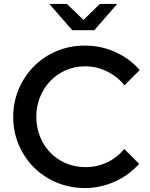

<svg xmlns="http://www.w3.org/2000/svg" viewBox="-20 -942 762 973"><path d="M47 0ZM414 -95Q471 -95 521.5 -118.5Q572 -142 610 -187Q629 -168 647 -149.5Q665 -131 685 -112Q633 -53 560.5 -21Q488 11 411 11Q335 11 268.5 -16.5Q202 -44 153 -92.5Q104 -141 75.5 -207Q47 -273 47 -350Q47 -424 74.5 -489.5Q102 -555 150.5 -604.5Q199 -654 265.5 -682.5Q332 -711 411 -711Q492 -711 565 -678Q638 -645 688 -587L611 -510Q574 -555 521.5 -580.5Q469 -606 411 -606Q358 -606 313 -586Q268 -566 235 -531.5Q202 -497 183 -450.5Q164 -404 164 -350Q164 -297 182.5 -250.5Q201 -204 234 -169.5Q267 -135 313 -115Q359 -95 414 -95ZM319 -922 403 -841 486 -922H574L458 -789H346L230 -922Z"/></svg>

Font: Rosa Sans Medium
Style: Regular
Weight: 500
Designer: Pentagram / MCKL
Foundry: Pentagram / MCKL
Version: Version 1.005;September 16, 2019;FontCreator 11.5.0.2425 64-